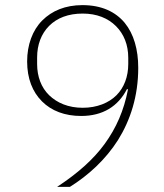

<svg xmlns="http://www.w3.org/2000/svg" viewBox="-20 -730 640 750"><path d="M520 -465C520 -354 489 -260 441 -183C392 -106 325 -45 253 0H203C282 -52 344 -106 389 -168C434 -230 464 -298 480 -381L476 -382C441 -314 381 -277 297 -277C233 -277 181 -297 144 -334C107 -371 86 -423 86 -490C86 -555 107 -612 145 -650C183 -688 235 -710 302 -710C377 -710 431 -684 467 -641C503 -597 520 -536 520 -465ZM303 -309C359 -309 405 -328 435 -358C465 -388 481 -431 481 -480V-504C481 -555 464 -597 433 -628C402 -659 358 -677 303 -677C247 -677 203 -660 172 -629C141 -598 125 -555 125 -506V-480C125 -431 141 -388 172 -358C203 -328 247 -309 303 -309Z"/></svg>

Font: Plexus Sans ExtraLight
Style: Regular
Weight: 250
Version: Version 2.001;PS 002.001;hotconv 1.0.70;makeotf.lib2.5.58329